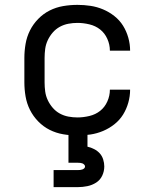

<svg xmlns="http://www.w3.org/2000/svg" viewBox="-20 -548 640 788"><path d="M298 8Q268 8 239 3Q210 -2 184 -15Q158 -28 137 -49.5Q116 -71 103 -97Q90 -123 85 -152Q80 -181 80 -210V-310Q80 -339 85 -368Q90 -397 103 -423Q116 -449 137 -470.5Q158 -492 184 -505Q210 -518 239 -523Q268 -528 298 -528Q325 -528 351.5 -524Q378 -520 403 -509.5Q428 -499 449.5 -482Q471 -465 485 -442.5Q499 -420 506.5 -393.5Q514 -367 514 -340Q514 -340 514 -340Q514 -340 514 -340H431Q431 -340 431 -340Q431 -340 431 -340Q431 -365 420.5 -388.5Q410 -412 391 -427Q372 -442 347 -448Q322 -454 298 -454Q279 -454 260.5 -450.5Q242 -447 225.5 -438Q209 -429 196.5 -414.5Q184 -400 176 -383Q168 -366 165.5 -347.5Q163 -329 163 -310V-210Q163 -191 165.5 -172.5Q168 -154 176 -137Q184 -120 196.5 -105.5Q209 -91 225.5 -82Q242 -73 260.5 -69.5Q279 -66 298 -66Q322 -66 347 -72Q372 -78 391 -93Q410 -108 420.5 -131.5Q431 -155 431 -180Q431 -180 431 -180Q431 -180 431 -180H514Q514 -180 514 -180Q514 -180 514 -180Q514 -153 506.5 -126.5Q499 -100 485 -77.5Q471 -55 449.5 -38Q428 -21 403 -10.5Q378 0 351.5 4Q325 8 298 8ZM200 220V150H300Q305 150 309.5 149.5Q314 149 318 147.5Q322 146 325.5 143Q329 140 329 135Q329 131 325.5 127.5Q322 124 318 122.5Q314 121 309.5 120.5Q305 120 300 120H261V0H339V54Q353 57 366.5 64Q380 71 389.5 81.5Q399 92 403.5 106.5Q408 121 408 135Q408 155 399.5 173Q391 191 374.5 201.5Q358 212 338.5 216Q319 220 300 220Z"/></svg>

Font: Iosevka Meiseki Sans
Style: Regular
Weight: 400
Monospace: yes
Designer: Belleve Invis
Foundry: Belleve Invis
Version: Version 11.2.6; ttfautohint (v1.8.4)